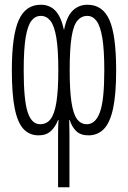

<svg xmlns="http://www.w3.org/2000/svg" viewBox="-20 -562 540 810"><path d="M349 -542Q413 -542 441.5 -478Q470 -414 470 -265Q470 -164 457 -104Q444 -44 418 -17.5Q392 9 353 9Q320 9 301.5 -9Q283 -27 274 -56H272Q272 -41 272.5 -28.5Q273 -16 273 -1V228H225V0Q225 -15 225.5 -28.5Q226 -42 227 -56H225Q214 -27 194.5 -9Q175 9 143 9Q104 9 79 -18Q54 -45 42 -105Q30 -165 30 -266Q30 -412 59 -477Q88 -542 152 -542Q190 -542 214 -516.5Q238 -491 250 -435Q261 -492 286.5 -517Q312 -542 349 -542ZM348 -495Q324 -495 307 -475.5Q290 -456 282 -406Q274 -356 274 -266Q274 -181 281.5 -131Q289 -81 305 -59.5Q321 -38 346 -38Q383 -38 401.5 -88.5Q420 -139 420 -265Q420 -353 411.5 -403Q403 -453 387 -474Q371 -495 348 -495ZM152 -495Q129 -495 113 -475Q97 -455 88.5 -405.5Q80 -356 80 -265Q80 -141 96.5 -89.5Q113 -38 149 -38Q177 -38 193.5 -59.5Q210 -81 218 -131Q226 -181 226 -266Q226 -354 217.5 -404Q209 -454 192.5 -474.5Q176 -495 152 -495Z"/></svg>

Font: Noto Sans Mono ExtraCondensed Light
Style: Regular
Weight: 300
Width: 2
Designer: Monotype Design Team
Foundry: Monotype Imaging Inc.
Version: Version 2.014; ttfautohint (v1.8.4.7-5d5b)